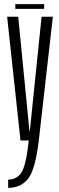

<svg xmlns="http://www.w3.org/2000/svg" viewBox="-20 -679 287 928"><path d="M79 0H167.5L235.5 -598H181L124 -44H122.5L68 -598H14.5ZM19.5 229Q80 229 115.2 185.8Q150.5 142.5 167.5 0H119Q106.5 118 84.2 153.5Q62 189 19.5 189ZM54 -636H193.5V-659H54Z"/></svg>

Font: Anybody ExtraCondensed Light
Style: Regular
Weight: 300
Width: 2
Version: Version 1.113;gftools[0.9.25]